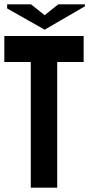

<svg xmlns="http://www.w3.org/2000/svg" viewBox="-20 -866 412 886"><path d="M0 -700H366V-580H244V0H122V-580H0ZM249 -846H372V-837L186 -729L13 -827V-846H123L186 -796Z"/></svg>

Font: Tschichold
Style: Bold
Weight: 700
Designer: Peter Wiegel
Foundry: Peter Wiegel
Version: Version 1.000; ttfautohint (v1.3)